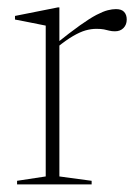

<svg xmlns="http://www.w3.org/2000/svg" viewBox="-20 -486 365 506"><path d="M285.5 -462Q300.5 -462 307.2 -454.5Q314 -447 314 -434.5Q314 -421 305.5 -412.2Q297 -403.5 283 -403.5Q274.5 -403.5 268 -405.2Q261.5 -407 254 -408.5Q246.5 -410 234 -410Q220 -410 205.2 -405.8Q190.5 -401.5 172.5 -391Q154.5 -380.5 131.5 -362L126.5 -370Q164.5 -400.5 190.5 -419Q216.5 -437.5 234.2 -446.8Q252 -456 264 -459Q276 -462 285.5 -462ZM136.5 -373V-21L221.5 -9.5V0H25V-9.5L100.5 -21V-418.5Q94 -420 82 -422.2Q70 -424.5 54 -427.8Q38 -431 19.5 -434.5V-444L132.5 -466.5H136.5Z"/></svg>

Font: Newsreader 36pt ExtraLight
Style: Regular
Weight: 250
Designer: Hugues Gentile
Foundry: Production Type
Version: Version 1.003